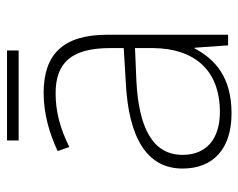

<svg xmlns="http://www.w3.org/2000/svg" viewBox="-88 -598 696 561"><g transform="rotate(-90 260.5 -318.0)"><path d="M393 -646H130V-612H393ZM269 -539C208 -539 150 -522 99 -498L111 -464C166 -491 214 -504 268 -504C356 -504 400 -459 400 -345V-305L300 -299C139 -291 48 -238 48 -133C48 -44 105 10 209 10C314 10 367 -37 399 -98H401L408 0H439V-353C439 -482 382 -539 269 -539ZM304 -268 400 -272V-219C399 -101 338 -24 213 -24C134 -24 88 -64 88 -133C88 -221 168 -261 304 -268Z"/></g></svg>

Font: Noto Sans Sinhala UI ExtraLight
Style: Regular
Weight: 200
Designer: Jelle Bosma - Monotype Design Team
Foundry: Monotype Imaging Inc.
Version: Version 2.006